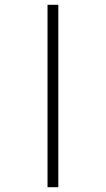

<svg xmlns="http://www.w3.org/2000/svg" viewBox="-20 -780 441 800"><path d="M178 0V-760H223V0Z"/></svg>

Font: Noto Serif Display Light
Style: Regular
Weight: 300
Designer: Monotype Design Team
Foundry: Monotype Imaging Inc.
Version: Version 2.009